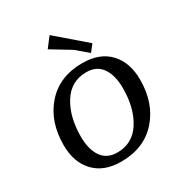

<svg xmlns="http://www.w3.org/2000/svg" viewBox="-180 -877 946 1012"><g transform="rotate(-30 293.0 -371.5)"><path d="M566 -313Q566 -170 485 -79Q404 12 265 12Q160 12 102 -49.5Q44 -111 44 -215Q44 -359 125 -450Q206 -541 345 -541Q450 -541 508 -479.5Q566 -418 566 -313ZM145 -209Q145 -131 176.5 -85.5Q208 -40 271 -40Q364 -40 414.5 -119.5Q465 -199 465 -319Q465 -398 433.5 -443.5Q402 -489 339 -489Q246 -489 195.5 -409Q145 -329 145 -209ZM444 -605 412 -564 341 -624 224 -695 270 -755Z"/></g></svg>

Font: Andada SC
Style: Italic
Weight: 400
Italic angle: -8.29999°
Designer: Carolina Giovagnoli
Foundry: Carolina Giovagnoli
Version: Version 1.003